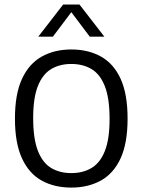

<svg xmlns="http://www.w3.org/2000/svg" viewBox="-20 -821 630 848"><path d="M295 7.5Q220 7.5 164 -23.5Q108 -54.5 77 -121.8Q46 -189 46 -297Q46 -405.5 77.2 -472.8Q108.5 -540 164.5 -571.2Q220.5 -602.5 295 -602.5Q370 -602.5 426 -571.2Q482 -540 512.8 -472.8Q543.5 -405.5 543.5 -297Q543.5 -189 512.8 -122Q482 -55 425.8 -23.8Q369.5 7.5 295 7.5ZM295 -56.5Q346.5 -56.5 384.5 -79.2Q422.5 -102 443.2 -154.2Q464 -206.5 464 -295.5Q464 -386.5 443.2 -439.8Q422.5 -493 384.5 -515.8Q346.5 -538.5 295 -538.5Q243.5 -538.5 205.8 -515.8Q168 -493 147.2 -440.8Q126.5 -388.5 126.5 -299.5Q126.5 -208.5 147.2 -155.2Q168 -102 205.8 -79.2Q243.5 -56.5 295 -56.5ZM149 -659 259 -801H331L441 -659H376.5L288 -776.5H302L213.5 -659Z"/></svg>

Font: Encode Sans SC SemiCondensed
Style: Regular
Weight: 400
Width: 4
Designer: Multiple Designers
Foundry: Impallari Type
Version: Version 3.002